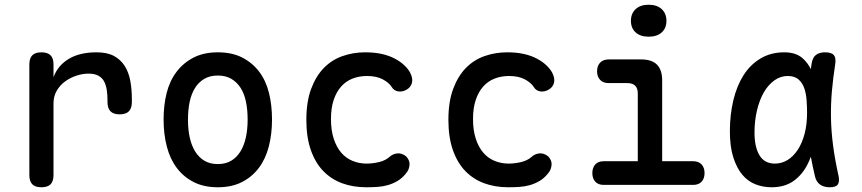

<svg xmlns="http://www.w3.org/2000/svg" viewBox="-20 -781 3640 811"><path d="M155 10Q129 10 116.5 -2.5Q104 -15 104 -42V-509Q104 -535 116.5 -547.5Q129 -560 155 -560Q181 -560 193.5 -547.5Q206 -535 206 -509V-455Q224 -504 270 -532Q316 -560 388 -560Q433 -560 461.5 -544.5Q490 -529 507 -502Q524 -475 530.5 -439Q537 -403 537 -362V-350Q537 -324 524.5 -311Q512 -298 485 -298Q459 -298 446.5 -311Q434 -324 434 -350V-360Q434 -381 431 -401Q428 -421 420 -436.5Q412 -452 396 -461Q380 -470 354 -470Q329 -470 303 -461.5Q277 -453 255 -437Q233 -421 219.5 -397.5Q206 -374 206 -345V-42Q206 -15 193.5 -2.5Q181 10 155 10Z M900 10Q841 10 798 -12Q755 -34 726.5 -72Q698 -110 684.5 -162.5Q671 -215 671 -276Q671 -337 684 -388.5Q697 -440 726 -478Q755 -516 798 -538Q841 -560 900 -560Q960 -560 1003 -538Q1046 -516 1074.5 -478.5Q1103 -441 1116 -389Q1129 -337 1129 -276Q1129 -215 1115.5 -162.5Q1102 -110 1073.5 -72Q1045 -34 1002 -12Q959 10 900 10ZM900 -88Q933 -88 956.5 -102Q980 -116 995.5 -141Q1011 -166 1018.5 -200.5Q1026 -235 1026 -276Q1026 -317 1019 -351Q1012 -385 996.5 -409.5Q981 -434 957 -448Q933 -462 900 -462Q867 -462 843 -448Q819 -434 803.5 -409Q788 -384 781 -350Q774 -316 774 -275Q774 -234 781.5 -200Q789 -166 804.5 -141Q820 -116 843.5 -102Q867 -88 900 -88Z M1274 -275Q1274 -351 1294 -405Q1314 -459 1347.5 -493.5Q1381 -528 1426.5 -544Q1472 -560 1522 -560Q1562 -560 1593 -553Q1624 -546 1647.5 -533.5Q1671 -521 1687 -506Q1703 -491 1712 -475Q1725 -450 1720 -431Q1715 -412 1697 -402Q1679 -392 1661.5 -395Q1644 -398 1635 -413Q1623 -432 1596.5 -446Q1570 -460 1530 -460Q1497 -460 1469 -449Q1441 -438 1421 -415.5Q1401 -393 1389.5 -359Q1378 -325 1378 -278Q1378 -231 1389.5 -195.5Q1401 -160 1421 -136.5Q1441 -113 1469 -101.5Q1497 -90 1528 -90Q1555 -90 1581.5 -96.5Q1608 -103 1625 -118Q1639 -131 1658 -133Q1677 -135 1695 -121Q1701 -115 1705.5 -106.5Q1710 -98 1710 -88Q1710 -78 1706 -67Q1702 -56 1692 -45Q1677 -27 1658 -16Q1639 -5 1618 1Q1597 7 1574 8.5Q1551 10 1527 10Q1471 10 1425 -7Q1379 -24 1345.5 -58.5Q1312 -93 1293 -147Q1274 -201 1274 -275Z M1874 -275Q1874 -351 1894 -405Q1914 -459 1947.5 -493.5Q1981 -528 2026.5 -544Q2072 -560 2122 -560Q2162 -560 2193 -553Q2224 -546 2247.5 -533.5Q2271 -521 2287 -506Q2303 -491 2312 -475Q2325 -450 2320 -431Q2315 -412 2297 -402Q2279 -392 2261.5 -395Q2244 -398 2235 -413Q2223 -432 2196.5 -446Q2170 -460 2130 -460Q2097 -460 2069 -449Q2041 -438 2021 -415.5Q2001 -393 1989.5 -359Q1978 -325 1978 -278Q1978 -231 1989.5 -195.5Q2001 -160 2021 -136.5Q2041 -113 2069 -101.5Q2097 -90 2128 -90Q2155 -90 2181.5 -96.5Q2208 -103 2225 -118Q2239 -131 2258 -133Q2277 -135 2295 -121Q2301 -115 2305.5 -106.5Q2310 -98 2310 -88Q2310 -78 2306 -67Q2302 -56 2292 -45Q2277 -27 2258 -16Q2239 -5 2218 1Q2197 7 2174 8.5Q2151 10 2127 10Q2071 10 2025 -7Q1979 -24 1945.5 -58.5Q1912 -93 1893 -147Q1874 -201 1874 -275Z M2908 -100Q2931 -100 2943.5 -86.5Q2956 -73 2956 -50Q2956 -27 2943.5 -13.5Q2931 0 2908 0H2530Q2507 0 2494.5 -13.5Q2482 -27 2482 -50Q2482 -73 2494.5 -86.5Q2507 -100 2530 -100H2674V-386Q2674 -408 2663 -419Q2652 -430 2630 -430H2551Q2528 -430 2515 -443.5Q2502 -457 2502 -480Q2502 -503 2515 -516.5Q2528 -530 2551 -530H2688Q2733 -530 2755 -508Q2777 -486 2777 -441V-100ZM2720 -626Q2685 -626 2665 -644Q2645 -662 2645 -693Q2645 -724 2665 -742.5Q2685 -761 2720 -761Q2755 -761 2775 -742.5Q2795 -724 2795 -693Q2795 -662 2775 -644Q2755 -626 2720 -626Z M3239 10Q3203 10 3171 -2.5Q3139 -15 3115.5 -43Q3092 -71 3077.5 -116Q3063 -161 3063 -227Q3063 -296 3077.5 -357Q3092 -418 3120.5 -463Q3149 -508 3192.5 -534Q3236 -560 3293 -560Q3341 -560 3369 -536Q3391 -517 3405 -489Q3406 -500 3408 -511Q3412 -538 3426.5 -549Q3441 -560 3465 -560Q3492 -560 3502 -548.5Q3512 -537 3508 -511Q3499 -453 3494 -397Q3489 -341 3490 -283.5Q3491 -226 3499 -165.5Q3507 -105 3522 -38Q3527 -14 3519 -2Q3511 10 3485 10Q3459 10 3443 -2Q3427 -14 3422 -38Q3412 -80 3405 -119Q3399 -103 3392 -89Q3370 -44 3332.5 -17Q3295 10 3239 10ZM3253 -90Q3282 -90 3306.5 -105Q3331 -120 3349.5 -148Q3368 -176 3378.5 -215.5Q3389 -255 3389 -305Q3389 -330 3387 -357.5Q3385 -385 3377.5 -407.5Q3370 -430 3353.5 -445Q3337 -460 3307 -460Q3277 -460 3251 -441.5Q3225 -423 3206.5 -391Q3188 -359 3177.5 -315Q3167 -271 3167 -221Q3167 -160 3188 -125Q3209 -90 3253 -90Z"/></svg>

Font: Maple Mono NL Medium
Style: Regular
Weight: 500
Monospace: yes
Designer: subframe7536
Version: Version 7.000